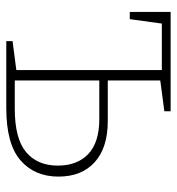

<svg xmlns="http://www.w3.org/2000/svg" viewBox="4 -567 563 611"><g transform="rotate(90 285.5 -261.5)"><path d="M111 0V-20L203 -32V-495H55L41 -393H18V-523H334V-503L236 -490V-323H365Q450 -323 496 -281.5Q542 -240 542 -166Q542 -90 490 -45Q438 0 324 0ZM359 -296H236V-27H326Q421 -27 464 -63Q507 -99 507 -164Q507 -226 470 -261Q433 -296 359 -296Z"/></g></svg>

Font: Bitter ExtraLight
Style: Regular
Weight: 200
Designer: Sol Matas, and Bitter project Authors
Foundry: Sol Matas
Version: Version 2.001